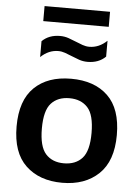

<svg xmlns="http://www.w3.org/2000/svg" viewBox="-62 -979 753 1037"><g transform="rotate(5 315.0 -461.0)"><path d="M314.5 10Q191 10 117 -60Q43 -130 43 -272Q43 -413.5 115.5 -483.8Q188 -554 314.5 -554Q441.5 -554 514 -484.2Q586.5 -414.5 586.5 -272.5Q586.5 -131.5 512.2 -60.8Q438 10 314.5 10ZM314.5 -95.5Q378 -95.5 413.8 -135Q449.5 -174.5 449.5 -271.5Q449.5 -370 413.5 -409.2Q377.5 -448.5 314.5 -448.5Q251.5 -448.5 215.8 -409.5Q180 -370.5 180 -273Q180 -175 215.8 -135.2Q251.5 -95.5 314.5 -95.5ZM394 -652.5Q370 -652.5 348.2 -660Q326.5 -667.5 306.5 -676Q287.5 -684 269.2 -690.5Q251 -697 232.5 -697Q180 -697 137 -656V-742Q174.5 -779 235 -779Q259 -779 280.8 -771.5Q302.5 -764 322.5 -755.5Q341.5 -747.5 359.8 -741Q378 -734.5 396.5 -734.5Q449 -734.5 492 -775.5V-689.5Q454.5 -652.5 394 -652.5ZM137 -851V-932.5H492V-851Z"/></g></svg>

Font: Encode Sans SemiExpanded SemiExpanded SemiBold
Style: Regular
Weight: 600
Width: 6
Designer: Multiple Designers
Foundry: Impallari Type
Version: Version 3.000; ttfautohint (v1.8.3) -l 8 -r 50 -G 200 -x 14 